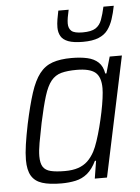

<svg xmlns="http://www.w3.org/2000/svg" viewBox="-53 -765 594 814"><g transform="rotate(-5 244.5 -357.5)"><path d="M176 8Q125 8 94 -2Q63 -12 48.5 -36.5Q34 -61 34 -104Q34 -132 39.5 -169.5Q45 -207 55 -256Q72 -335 88.5 -386Q105 -437 127.5 -466Q150 -495 183 -506.5Q216 -518 264 -518Q302 -518 331 -511.5Q360 -505 378 -488Q396 -471 401 -440H406L426 -510H478L370 0H318L330 -75H325Q308 -40 286 -22Q264 -4 236 2Q208 8 176 8ZM195 -43Q228 -43 251.5 -51Q275 -59 291.5 -74.5Q308 -90 321 -114Q330 -131 339 -158Q348 -185 356 -216Q364 -247 370.5 -278.5Q377 -310 380.5 -336.5Q384 -363 384 -379Q384 -427 360.5 -446.5Q337 -466 281 -466Q242 -466 216 -459Q190 -452 172.5 -430.5Q155 -409 142 -367Q129 -325 114 -255Q104 -206 98 -172Q92 -138 92 -115Q92 -85 102 -69.5Q112 -54 135 -48.5Q158 -43 195 -43ZM319 -582Q279 -582 256.5 -590.5Q234 -599 225 -615Q216 -631 216 -652Q216 -668 219 -686Q222 -704 226 -723H270Q266 -706 263.5 -691Q261 -676 261 -665Q261 -644 273.5 -633Q286 -622 321 -622Q358 -622 376 -633.5Q394 -645 402.5 -668Q411 -691 418 -723H462Q456 -692 447.5 -666.5Q439 -641 425 -622Q411 -603 385.5 -592.5Q360 -582 319 -582Z"/></g></svg>

Font: Saira SemiCondensed Light
Style: Italic
Weight: 300
Width: 4
Italic angle: -12°
Designer: Hector Gatti with collaboration of the Omnibus-Type team
Foundry: Omnibus-Type
Version: Version 1.101